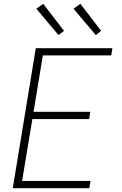

<svg xmlns="http://www.w3.org/2000/svg" viewBox="-20 -988 640 1008"><path d="M47 0 168 -735H570L564 -697H205L156 -401H454L448 -363H150L96 -38H455L449 0ZM483 -804 366 -942 402 -968 511 -826ZM287 -804 171 -942 207 -968 316 -826Z"/></svg>

Font: Iosevka XLt Ex Obl
Style: Regular
Weight: 200
Width: 7
Italic angle: -9°
Monospace: yes
Designer: Belleve Invis
Foundry: Belleve Invis
Version: Version 32.5.0; ttfautohint (v1.8.4)